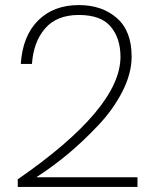

<svg xmlns="http://www.w3.org/2000/svg" viewBox="-20 -740 610 757"><path d="M50 -3V-33Q455 -313 455 -516Q455 -589 416.5 -635Q378 -681 291 -681Q204 -681 158 -628Q112 -575 106 -488H62Q69 -598 130 -659Q191 -720 291 -720Q382 -720 440.5 -669Q499 -618 499 -517Q499 -451 463 -380Q427 -309 367.5 -246Q308 -183 248 -133Q188 -83 123 -41H522V-3Z"/></svg>

Font: Poppins ExtraLight
Style: Regular
Weight: 275
Designer: Ninad Kale (Devanagari), Jonny Pinhorn (Latin)
Foundry: Indian Type Foundry
Version: Version 3.200;PS 1.000;hotconv 16.6.54;makeotf.lib2.5.65590